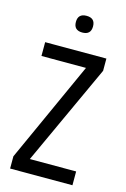

<svg xmlns="http://www.w3.org/2000/svg" viewBox="-113 -780 547 833"><g transform="rotate(15 160.5 -363.0)"><path d="M169.5 -651Q131 -651 131 -688.5Q131 -726 169.5 -726Q208 -726 208 -688.5Q208 -651 169.5 -651ZM25 -569H300V-514L92 -62H300V0H20V-55L225 -507H25Z"/></g></svg>

Font: Khand
Style: Regular
Weight: 400
Designer: Devanagari: Sanchit Sawaria, Jyotish Sonowal; Latin: Satya Rajpurohit
Foundry: Indian Type Foundry
Version: Version 1.100;PS 1.0;hotconv 1.0.78;makeotf.lib2.5.61930; tt